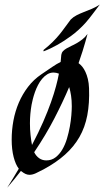

<svg xmlns="http://www.w3.org/2000/svg" viewBox="-20 -770 466 858"><path d="M371.1 -618.2Q366.7 -602.1 361.3 -582.5Q351.6 -546.9 331.1 -487.8Q339.8 -481.4 347.7 -471.9Q355.5 -462.4 361.8 -448.7Q368.2 -435.1 372.6 -417Q377 -398.9 377.9 -376Q380.4 -308.6 370.1 -254.9Q359.9 -201.2 335 -157.7Q310.1 -114.3 270.5 -78.9Q231 -43.5 174.8 -13.2Q153.8 -2 139.2 4.6Q124.5 11.2 111.8 11.2Q103 11.2 94.2 7.3Q85.4 3.4 75.2 -4.9Q74.2 -4.9 74.2 -5.4Q74.2 -5.9 73.2 -5.9Q59.1 12.7 43.5 31.5Q27.8 50.3 12.2 68.8Q26.4 46.4 39.1 25.4Q51.8 4.4 64 -16.1Q49.8 -34.2 41 -68.1Q32.2 -102.1 32.2 -146Q32.2 -189 40 -231.2Q47.9 -273.4 64.2 -311.5Q80.6 -349.6 105.5 -382.1Q130.4 -414.6 165 -438Q192.4 -456.5 213.1 -470.7Q233.9 -484.9 251 -493.2L253.9 -524.9Q255.4 -534.7 261.5 -541.3Q267.6 -547.9 277.1 -553.5Q286.6 -559.1 298.3 -564.5Q310.1 -569.8 322.5 -576.9Q335 -584 347.7 -593.8Q360.4 -603.5 371.1 -618.2ZM300.8 -294.9Q300.8 -321.3 297.6 -342.5Q294.4 -363.8 289.1 -380.9Q261.7 -315.9 223.4 -241.7Q185.1 -167.5 132.8 -89.8Q141.1 -72.8 155 -63Q168.9 -53.2 187 -53.2Q210.4 -53.2 228 -66.7Q245.6 -80.1 258.3 -101.6Q271 -123 279.1 -149.9Q287.1 -176.8 292 -203.6Q296.9 -230.5 298.8 -254.6Q300.8 -278.8 300.8 -294.9ZM219.2 -445.8Q204.1 -445.8 191.4 -438Q178.7 -430.2 168.2 -417.7Q157.7 -405.3 149.7 -389.6Q141.6 -374 136 -357.9Q130.4 -341.8 126.7 -327.1Q123 -312.5 121.1 -301.8Q113.8 -259.8 113.8 -219.2Q113.8 -191.4 116.5 -166.5Q119.1 -141.6 123 -122.1Q152.3 -178.2 173.1 -225.8Q193.8 -273.4 207.8 -313Q221.7 -352.5 230.2 -384.3Q238.8 -416 243.2 -440.9Q231 -445.8 219.2 -445.8ZM425.8 -749.5Q412.6 -731.9 400.4 -715.8Q390.1 -702.1 379.4 -688.5Q368.7 -674.8 361.8 -667.5Q331.1 -633.8 298.3 -609.9Q265.6 -585.9 237.8 -570.3Q205.6 -552.2 174.8 -540.5Q174.3 -542 174.3 -543.5Q174.3 -546.4 174.8 -546.9Q199.7 -566.9 215.8 -583Q231.9 -599.1 244.6 -614.5Q257.3 -629.9 268.8 -646Q280.3 -662.1 295.9 -682.6Q307.6 -694.3 322.5 -701.9Q337.4 -709.5 354.5 -716.1Q371.6 -722.7 389.6 -730.2Q407.7 -737.8 425.8 -749.5Z"/></svg>

Font: Quintessential
Style: Regular
Weight: 400
Designer: Astigmatic (AOETI)
Foundry: Astigmatic (AOETI)
Version: Version 1.000